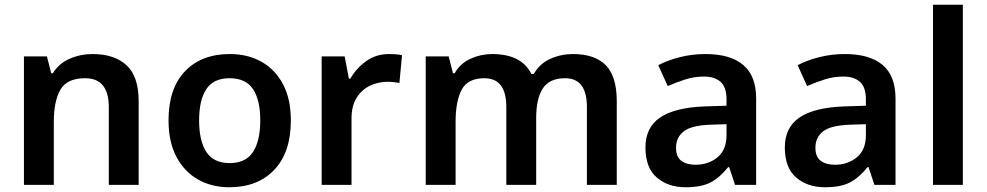

<svg xmlns="http://www.w3.org/2000/svg" viewBox="-20 -780 4162 810"><path d="M371 -552Q462 -552 513.5 -505Q565 -458 565 -353V0H439V-328Q439 -450 339 -450Q263 -450 235 -402Q207 -354 207 -265V0H81V-542H178L196 -471H203Q229 -513 274.5 -532.5Q320 -552 371 -552Z M1207 -272Q1207 -137 1137 -63.5Q1067 10 947 10Q873 10 815 -23Q757 -56 724 -119Q691 -182 691 -272Q691 -407 760.5 -479.5Q830 -552 950 -552Q1025 -552 1083 -519.5Q1141 -487 1174 -424.5Q1207 -362 1207 -272ZM820 -272Q820 -186 850.5 -139Q881 -92 949 -92Q1017 -92 1047.5 -139Q1078 -186 1078 -272Q1078 -358 1047.5 -404Q1017 -450 948 -450Q881 -450 850.5 -404Q820 -358 820 -272Z M1621 -552Q1634 -552 1649.5 -551Q1665 -550 1676 -547L1665 -430Q1655 -432 1641 -433.5Q1627 -435 1616 -435Q1576 -435 1541 -418.5Q1506 -402 1484.5 -367.5Q1463 -333 1463 -281V0H1337V-542H1434L1452 -448H1458Q1482 -491 1524 -521.5Q1566 -552 1621 -552Z M2397 -552Q2489 -552 2535.5 -505Q2582 -458 2582 -353V0H2456V-329Q2456 -450 2364 -450Q2298 -450 2270 -407Q2242 -364 2242 -282V0H2116V-329Q2116 -450 2023 -450Q1954 -450 1928 -402Q1902 -354 1902 -265V0H1776V-542H1873L1891 -471H1898Q1922 -513 1965.5 -532.5Q2009 -552 2056 -552Q2117 -552 2158.5 -531.5Q2200 -511 2222 -468H2232Q2257 -512 2302 -532Q2347 -552 2397 -552Z M2956 -552Q3061 -552 3115.5 -506Q3170 -460 3170 -364V0H3081L3056 -75H3052Q3017 -31 2978 -10.5Q2939 10 2872 10Q2799 10 2751 -31Q2703 -72 2703 -158Q2703 -242 2764.5 -284Q2826 -326 2951 -331L3045 -334V-361Q3045 -412 3020 -434.5Q2995 -457 2950 -457Q2909 -457 2871.5 -445Q2834 -433 2797 -417L2757 -505Q2797 -526 2848.5 -539Q2900 -552 2956 -552ZM2979 -254Q2896 -251 2864 -225.5Q2832 -200 2832 -157Q2832 -118 2854.5 -101.5Q2877 -85 2914 -85Q2969 -85 3007 -116.5Q3045 -148 3045 -210V-256Z M3544 -552Q3649 -552 3703.5 -506Q3758 -460 3758 -364V0H3669L3644 -75H3640Q3605 -31 3566 -10.5Q3527 10 3460 10Q3387 10 3339 -31Q3291 -72 3291 -158Q3291 -242 3352.5 -284Q3414 -326 3539 -331L3633 -334V-361Q3633 -412 3608 -434.5Q3583 -457 3538 -457Q3497 -457 3459.5 -445Q3422 -433 3385 -417L3345 -505Q3385 -526 3436.5 -539Q3488 -552 3544 -552ZM3567 -254Q3484 -251 3452 -225.5Q3420 -200 3420 -157Q3420 -118 3442.5 -101.5Q3465 -85 3502 -85Q3557 -85 3595 -116.5Q3633 -148 3633 -210V-256Z M4042 0H3916V-760H4042Z"/></svg>

Font: Noto Sans SemiBold
Style: Regular
Weight: 600
Designer: Monotype Design Team
Foundry: Monotype Imaging Inc.
Version: Version 2.007